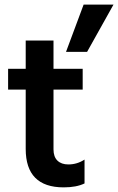

<svg xmlns="http://www.w3.org/2000/svg" viewBox="-20 -804 510 829"><path d="M345 -12Q310 5 255 5Q91 5 91 -161V-417H15V-507H91V-629H211V-507H337V-417H211V-159Q211 -127 228 -110.5Q245 -94 275 -94Q313 -94 345 -115ZM356 -580H265L341 -784H470Z"/></svg>

Font: Hind Vadodara SemiBold
Style: Regular
Weight: 600
Designer: Hitesh Malaviya
Foundry: Indian Type Foundry
Version: Version 1.001;PS 1.0;hotconv 1.0.86;makeotf.lib2.5.63406; tt